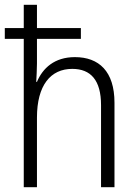

<svg xmlns="http://www.w3.org/2000/svg" viewBox="-20 -780 570 800"><path d="M79 0H134V-290C134 -425 191 -493 281 -493C358 -493 401 -446 401 -342V0H457V-352C457 -483 392 -542 292 -542C207 -542 158 -496 134 -439H131C132 -464 134 -488 134 -515V-618H317V-663H134V-760H79V-663H0V-618H79Z"/></svg>

Font: Noto Sans Mono Condensed Light
Style: Regular
Weight: 300
Width: 3
Designer: Monotype Design Team
Foundry: Monotype Imaging Inc.
Version: Version 2.014